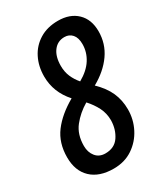

<svg xmlns="http://www.w3.org/2000/svg" viewBox="-184 -808 790 903"><g transform="rotate(-30 210.5 -357.0)"><path d="M162.1 9.8Q84 9.8 40.8 -31.2Q-2.4 -72.3 -2.4 -145.5Q-2.4 -224.1 38.8 -278.8Q80.1 -333.5 154.8 -376Q94.2 -443.4 94.2 -529.3Q94.2 -584.5 116.5 -628.4Q138.7 -672.4 180.7 -698.2Q222.7 -724.1 281.2 -724.1Q345.7 -724.1 384 -687.3Q422.4 -650.4 422.4 -585.9Q422.4 -518.6 384.5 -464.8Q346.7 -411.1 279.3 -373.5Q320.8 -333.5 339.6 -291.3Q358.4 -249 358.4 -199.2Q358.4 -144.5 334 -96.9Q309.6 -49.3 265.6 -19.8Q221.7 9.8 162.1 9.8ZM229.5 -424.8Q278.8 -452.6 302.7 -490.2Q326.7 -527.8 326.7 -571.8Q326.7 -606 310.8 -624.3Q294.9 -642.6 269 -642.6Q231.4 -642.6 209.2 -613Q187 -583.5 187 -533.2Q187 -500.5 198.5 -473.9Q210 -447.3 229.5 -424.8ZM163.6 -71.8Q213.4 -71.8 238 -108.4Q262.7 -145 263.7 -193.8Q263.7 -231.9 247.6 -263.9Q231.4 -295.9 205.1 -324.7Q157.2 -296.4 125 -255.6Q92.8 -214.8 92.8 -152.8Q92.8 -118.2 111.6 -95Q130.4 -71.8 163.6 -71.8Z"/></g></svg>

Font: Open Sans Condensed SemiBold
Style: Italic
Weight: 600
Width: 3
Italic angle: -12°
Designer: Monotype Design Team
Foundry: Monotype Imaging Inc.
Version: Version 3.000; ttfautohint (v1.8.4)